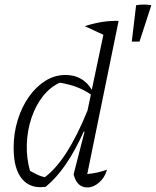

<svg xmlns="http://www.w3.org/2000/svg" viewBox="-20 -819 686 845"><path d="M473 -752H474V-751ZM181 3Q115 13 77.5 -31Q40 -75 40 -168Q40 -233 58 -291Q76 -349 107.5 -393.5Q139 -438 180 -463.5Q221 -489 268 -489Q345 -489 384 -424L435 -666L353 -704Q395 -717 430 -722.5Q465 -728 502 -727L364 -53Q408 -57 451 -72Q441 -37 416 -15.5Q391 6 365 6Q318 6 304 -52L352 -239L349 -241Q273 -71 181 3ZM112 -67Q128 -58 143.5 -50.5Q159 -43 177 -39Q275 -111 365 -332L380 -403Q325 -442 243 -455Q201 -436 169 -395.5Q137 -355 118.5 -300Q100 -245 98 -184.5Q96 -124 112 -67ZM560 -636 579 -796Q614 -802 646 -796L594 -636Z"/></svg>

Font: Piazzolla Light
Style: Italic
Weight: 300
Italic angle: -11.3°
Designer: Juan Pablo del Peral
Foundry: Huerta Tipografica
Version: Version 1.330